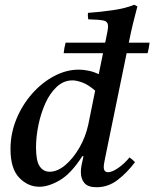

<svg xmlns="http://www.w3.org/2000/svg" viewBox="-20 -772 647 805"><path d="M255 -593H421L426 -617Q429 -631 431 -643Q433 -655 433 -662Q433 -681 415.5 -685.5Q398 -690 350 -691Q349 -698 348.5 -704.5Q348 -711 349 -718Q403 -722 454.5 -729.5Q506 -737 543 -752L556 -745Q547 -712 538 -675Q529 -638 520 -593H607Q605 -572 599 -549H511L421 -111Q420 -104 417.5 -92.5Q415 -81 415 -72Q415 -50 433 -50Q450 -50 476 -68Q502 -86 523 -112Q536 -103 546 -92Q512 -47 472.5 -17Q433 13 385 13Q349 13 334 -4.5Q319 -22 319 -51Q319 -65 322 -80Q325 -95 330 -117H325Q278 -44 231 -16.5Q184 11 145 11Q97 11 60.5 -27Q24 -65 24 -147Q24 -212 48.5 -272Q73 -332 114.5 -379Q156 -426 207 -453Q258 -480 310 -480Q330 -480 351.5 -475.5Q373 -471 394 -461L412 -549H247Q249 -570 255 -593ZM350 -249 379 -392Q350 -417 325.5 -426Q301 -435 284 -435Q247 -435 218 -408Q189 -381 170 -338.5Q151 -296 141 -247Q131 -198 131 -154Q131 -97 146.5 -74.5Q162 -52 188 -52Q221 -52 254 -80Q287 -108 313 -153Q339 -198 350 -249Z"/></svg>

Font: Castoro
Style: Italic
Weight: 400
Italic angle: -11°
Designer: John Hudson with Paul Hanslow, assisted by Kaja Sojewska.
Foundry: Tiro Typeworks Ltd.
Version: Version 2.04